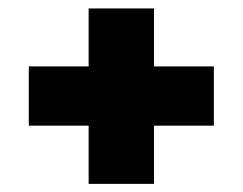

<svg xmlns="http://www.w3.org/2000/svg" viewBox="-20 -465 580 459"><path d="M491.2 -164.6H348.1V-25.4H191.9V-164.6H48.8V-306.2H191.9V-444.8H348.1V-306.2H491.2Z"/></svg>

Font: Kumbh Sans Black
Style: Regular
Weight: 900
Version: Version 1.005